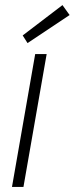

<svg xmlns="http://www.w3.org/2000/svg" viewBox="-20 -733 293 753"><path d="M27 0 118 -521H163L72 0ZM88 -564 69 -594 225 -713 253 -674Z"/></svg>

Font: DM Sans 10pt ExtraLight
Style: Italic
Weight: 250
Italic angle: -10°
Version: Version 4.004;gftools[0.9.30]